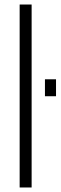

<svg xmlns="http://www.w3.org/2000/svg" viewBox="-20 -830 268 850"><path d="M67 0V-810H120V0ZM179 -404V-479H228V-404Z"/></svg>

Font: Oswald ExtraLight
Style: Regular
Weight: 250
Designer: Vernon Adams
Foundry: Vernon Adams
Version: Version 4.100; ttfautohint (v1.8.1.43-b0c9)